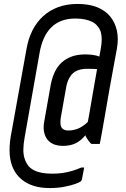

<svg xmlns="http://www.w3.org/2000/svg" viewBox="-20 -762 640 974"><path d="M114 -511Q123 -565 144.5 -607.5Q166 -650 199 -680Q232 -710 275.5 -726Q319 -742 374 -742Q431 -742 472.5 -725.5Q514 -709 539 -678.5Q564 -648 573 -606.5Q582 -565 573 -515Q565 -470 555 -417.5Q545 -365 535.5 -310.5Q526 -256 517 -203.5Q508 -151 500 -106Q498 -94 495.5 -81.5Q493 -69 491 -56.5Q489 -44 486 -32H445Q443 -32 439 -36Q435 -40 430.5 -46Q426 -52 422 -58.5Q418 -65 415.5 -69.5Q413 -74 413 -76Q423 -126 432.5 -181.5Q442 -237 452 -295Q462 -353 472 -409Q482 -465 491 -514Q496 -541 496 -562Q496 -583 491 -600Q486 -617 474 -630Q464 -643 448 -651Q432 -659 411 -663.5Q390 -668 362 -668Q323 -668 292.5 -656.5Q262 -645 239.5 -622.5Q217 -600 202.5 -567.5Q188 -535 181 -495L105 -65Q99 -32 98.5 -5Q98 22 105 43Q112 64 125 81Q137 94 154 102.5Q171 111 194 115Q217 119 246 119Q273 119 297.5 115.5Q322 112 345.5 105Q369 98 392 88H407Q406 94 404.5 101.5Q403 109 401.5 117Q400 125 398.5 132.5Q397 140 396 147Q395 150 394 152.5Q393 155 390 158Q384 163 362 171Q340 179 306.5 185.5Q273 192 232 192Q187 192 151.5 181Q116 170 90 148.5Q64 127 48.5 96Q33 65 29.5 24Q26 -17 34 -67ZM469 -199 448 -78H415Q391 -48 363.5 -35Q336 -22 300 -22Q272 -22 252 -30.5Q232 -39 219.5 -55.5Q207 -72 203 -95.5Q199 -119 205 -149L237 -330Q244 -367 257.5 -396Q271 -425 293 -445Q315 -465 344.5 -475.5Q374 -486 412 -486Q431 -486 450.5 -483.5Q470 -481 484 -475H514L502 -405Q494 -408 481 -410Q468 -412 453 -412.5Q438 -413 424 -413Q398 -413 380 -407Q362 -401 351 -391Q340 -382 330.5 -364.5Q321 -347 316 -321L288 -163Q285 -142 287.5 -128Q290 -114 300 -107Q310 -100 327 -100Q348 -100 370.5 -107.5Q393 -115 418 -136.5Q443 -158 469 -199Z"/></svg>

Font: Rec Mono Linear
Style: Italic
Weight: 400
Italic angle: -10°
Monospace: yes
Version: Version 1.085; ttfautohint (v1.8.4.7-5d5b)